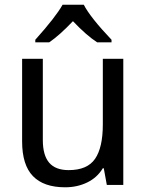

<svg xmlns="http://www.w3.org/2000/svg" viewBox="-20 -786 623 816"><path d="M504 0H434L421 -71H417Q393 -31 350.5 -10.5Q308 10 257 10Q166 10 120 -37.5Q74 -85 74 -185V-536H162V-191Q162 -126 189 -94.5Q216 -63 272 -63Q351 -63 384 -111Q417 -159 417 -257V-536H504ZM454 -617V-606H393Q348 -635 290 -696Q232 -635 189 -606H130V-617Q217 -714 246 -766H336Q363 -713 454 -617Z"/></svg>

Font: Noto Sans Display
Style: Regular
Weight: 400
Designer: Monotype Design team
Foundry: Monotype Imaging Inc.
Version: Version 1.000